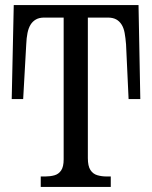

<svg xmlns="http://www.w3.org/2000/svg" viewBox="-20 -734 597 754"><path d="M140 0V-41H158Q177 -41 193.5 -45.5Q210 -50 220 -64.5Q230 -79 230 -108V-665H154Q134 -665 121 -657.5Q108 -650 100 -637Q92 -624 88 -604.5Q84 -585 83 -559L71 -345H26L34 -714H524L531 -345H485L475 -560Q473 -585 469.5 -604.5Q466 -624 457.5 -637.5Q449 -651 436 -658Q423 -665 403 -665H325V-113Q325 -82 335 -66.5Q345 -51 362 -46Q379 -41 398 -41H415V0Z"/></svg>

Font: Noto Serif Condensed
Style: Regular
Weight: 400
Width: 3
Designer: Monotype Design Team
Foundry: Monotype Imaging Inc.
Version: Version 2.015